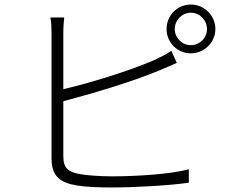

<svg xmlns="http://www.w3.org/2000/svg" viewBox="-20 -818 1040 846"><path d="M750 -690C750 -729 782 -762 821 -762C860 -762 892 -729 892 -690C892 -651 860 -619 821 -619C782 -619 750 -651 750 -690ZM714 -690C714 -631 761 -583 821 -583C880 -583 929 -631 929 -690C929 -750 880 -798 821 -798C761 -798 714 -750 714 -690ZM263 -741H202C206 -721 207 -698 207 -673C207 -625 207 -205 207 -120C207 -41 246 -13 317 -1C357 6 416 8 472 8C580 8 730 -1 812 -13V-72C728 -50 580 -41 474 -41C422 -41 364 -45 331 -51C281 -61 259 -75 259 -131V-372C377 -403 558 -456 678 -506C706 -517 736 -531 759 -541L735 -594C713 -579 687 -566 659 -553C546 -504 375 -452 259 -425V-673C259 -701 261 -721 263 -741Z"/></svg>

Font: GenYoGothic2 TW L
Style: Regular
Weight: 300
Version: Version 2.100;PS 2.1;hotconv 16.6.51;makeotf.lib2.5.65220 DE